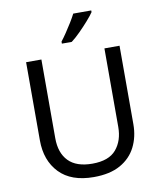

<svg xmlns="http://www.w3.org/2000/svg" viewBox="-100 -1023 932 1113"><g transform="rotate(-10 365.5 -467.0)"><path d="M640 -252Q640 -178 610 -118.5Q580 -59 518.5 -24.5Q457 10 362 10Q229 10 159.5 -62.5Q90 -135 90 -254V-714H180V-251Q180 -164 226.5 -116Q273 -68 367 -68Q464 -68 507.5 -119.5Q551 -171 551 -252V-714H640ZM514 -934Q502 -916 477 -887.5Q452 -859 423.5 -830.5Q395 -802 371 -784H313V-796Q328 -815 345.5 -841Q363 -867 380 -894.5Q397 -922 408 -944H514Z"/></g></svg>

Font: Noto Sans Syloti Nagri
Style: Regular
Weight: 400
Designer: Monotype Design Team
Foundry: Monotype Imaging Inc.
Version: Version 2.003; ttfautohint (v1.8.4.7-5d5b)